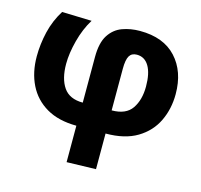

<svg xmlns="http://www.w3.org/2000/svg" viewBox="-103 -624 978 934"><g transform="rotate(15 386.0 -157.5)"><path d="M310 196.5V13Q219.5 12.5 158.8 -23Q98 -58.5 67.2 -120.8Q36.5 -183 36.5 -263.5Q36.5 -324.5 51.2 -387Q66 -449.5 100 -503.5L249.5 -499Q218 -448 201 -383Q184 -318 184 -265Q184 -190 214 -146.8Q244 -103.5 311 -103.5V-333.5Q311 -405 336 -443.8Q361 -482.5 401.8 -497.5Q442.5 -512.5 490.5 -512.5Q609.5 -512.5 673.2 -443.2Q737 -374 737 -260Q737 -185.5 707.2 -123.5Q677.5 -61.5 615.5 -24.2Q553.5 13 457 13V192.5ZM456.5 -312.5V-103.5Q528 -103.5 558 -147.2Q588 -191 588 -258.5Q588 -325 566.5 -361Q545 -397 505.5 -397Q479.5 -397 468 -377.8Q456.5 -358.5 456.5 -312.5Z"/></g></svg>

Font: Heraclito
Style: Bold
Weight: 700
Designer: Kostas Bartsokas (font) & Cristiano Sobral (main changes)
Foundry: Kostas Bartsokas (font) & Cristiano Sobral (main changes)
Version: Version 1.00;July 8, 2020;FontCreator 13.0.0.2655 64-bit